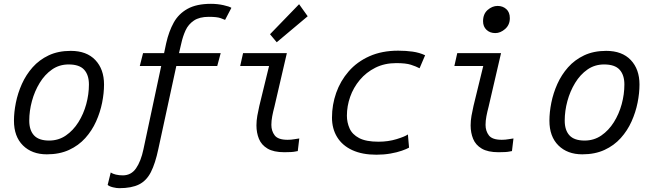

<svg xmlns="http://www.w3.org/2000/svg" viewBox="-20 -796 3400 1004"><path d="M225 11Q147 11 100 -35.5Q53 -82 53 -165Q53 -209 63 -259Q73 -309 94.5 -357Q116 -405 150.5 -444Q185 -483 234.5 -506.5Q284 -530 350 -530Q433 -530 478.5 -482Q524 -434 524 -354Q524 -309 514 -259Q504 -209 482.5 -161Q461 -113 426 -74Q391 -35 341 -12Q291 11 225 11ZM237 -61Q286 -61 324.5 -87.5Q363 -114 390 -157Q417 -200 431 -251.5Q445 -303 445 -354Q445 -404 420 -431.5Q395 -459 339 -459Q290 -459 252 -432.5Q214 -406 187.5 -362.5Q161 -319 147 -267.5Q133 -216 133 -165Q133 -115 158 -88Q183 -61 237 -61Z M603 188Q590 188 571 183.5Q552 179 543 171L559 106Q569 113 586 117Q603 121 622 121Q666 121 691.5 84Q717 47 730 -15L823 -451H711L728 -518H838L849 -570Q863 -632 888.5 -678Q914 -724 961 -750Q1008 -776 1083 -776Q1117 -776 1148.5 -769Q1180 -762 1190 -755L1157 -692Q1153 -694 1134 -701Q1115 -708 1072 -708Q1023 -708 994 -688.5Q965 -669 950.5 -637.5Q936 -606 928 -569L916 -518H1134L1116 -451H902L808 -17Q792 59 769 104Q746 149 707 168.5Q668 188 603 188Z M1467 0Q1411 0 1379 -19Q1347 -38 1334 -70Q1321 -102 1321 -140Q1321 -165 1325.5 -190.5Q1330 -216 1336 -242L1387 -451H1236L1251 -518H1480L1415 -238Q1408 -212 1403.5 -188Q1399 -164 1399 -143Q1399 -111 1416.5 -88Q1434 -65 1484 -65Q1503 -65 1519 -68Q1535 -71 1545 -72L1537 -5Q1539 -7 1523.5 -3.5Q1508 0 1467 0ZM1427 -575 1392 -617 1544 -774 1589 -711Z M1948 13Q1874 13 1822 -11Q1770 -35 1743 -79Q1716 -123 1716 -181Q1716 -248 1738 -310.5Q1760 -373 1803.5 -423Q1847 -473 1912 -502Q1977 -531 2062 -531Q2103 -531 2138 -526Q2173 -521 2203 -507L2174 -439Q2155 -449 2128.5 -457.5Q2102 -466 2052 -466Q1991 -466 1943 -442Q1895 -418 1861.5 -378Q1828 -338 1811 -289.5Q1794 -241 1794 -191Q1794 -156 1808 -124.5Q1822 -93 1858 -74Q1894 -55 1959 -55Q2010 -55 2054 -68.5Q2098 -82 2113 -93L2119 -24Q2107 -17 2081.5 -8Q2056 1 2021.5 7Q1987 13 1948 13Z M2587 0Q2531 0 2499 -19Q2467 -38 2454 -70Q2441 -102 2441 -140Q2441 -165 2445.5 -190.5Q2450 -216 2456 -242L2507 -451H2356L2371 -518H2600L2535 -238Q2528 -212 2523.5 -188Q2519 -164 2519 -143Q2519 -111 2536.5 -88Q2554 -65 2604 -65Q2623 -65 2639 -68Q2655 -71 2665 -72L2657 -5Q2659 -7 2643.5 -3.5Q2628 0 2587 0ZM2570 -623Q2542 -623 2524 -640Q2506 -657 2506 -685Q2506 -723 2530 -744Q2554 -765 2582 -765Q2609 -765 2627.5 -748.5Q2646 -732 2646 -701Q2646 -666 2621.5 -644.5Q2597 -623 2570 -623Z M3025 11Q2947 11 2900 -35.5Q2853 -82 2853 -165Q2853 -209 2863 -259Q2873 -309 2894.5 -357Q2916 -405 2950.5 -444Q2985 -483 3034.5 -506.5Q3084 -530 3150 -530Q3233 -530 3278.5 -482Q3324 -434 3324 -354Q3324 -309 3314 -259Q3304 -209 3282.5 -161Q3261 -113 3226 -74Q3191 -35 3141 -12Q3091 11 3025 11ZM3037 -61Q3086 -61 3124.5 -87.5Q3163 -114 3190 -157Q3217 -200 3231 -251.5Q3245 -303 3245 -354Q3245 -404 3220 -431.5Q3195 -459 3139 -459Q3090 -459 3052 -432.5Q3014 -406 2987.5 -362.5Q2961 -319 2947 -267.5Q2933 -216 2933 -165Q2933 -115 2958 -88Q2983 -61 3037 -61Z"/></svg>

Font: Ubuntu Sans Mono
Style: Italic
Weight: 400
Italic angle: -13.5°
Monospace: yes
Designer: Dalton Maag Ltd
Foundry: Dalton Maag Ltd
Version: Version 1.006